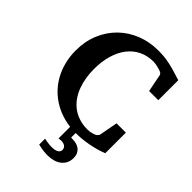

<svg xmlns="http://www.w3.org/2000/svg" viewBox="-260 -806 1155 1155"><g transform="rotate(45 318.0 -228.0)"><path d="M486.3 130.9Q486.3 155.3 477.1 173.8Q467.8 192.4 451.4 205.1Q435.1 217.8 412.4 224.4Q389.6 231 363.3 231Q347.7 231 333 229.5Q318.4 228 307.1 225.6Q293.9 223.6 282.2 220.2V169.9Q293.5 172.4 304.7 174.3Q314.5 175.8 325.2 177Q335.9 178.2 345.2 178.2Q355 178.2 365.5 176.8Q376 175.3 384.5 171.6Q393.1 168 398.7 161.1Q404.3 154.3 404.3 144Q404.3 135.3 400.6 128.7Q397 122.1 390.9 117.9Q384.8 113.8 377 111.8Q369.1 109.9 360.4 109.9Q357.4 109.9 353.8 110.1Q350.1 110.4 346.7 110.8Q342.8 111.3 338.4 111.8V13.2Q314 10.3 291 4.4Q245.1 -7.3 206.1 -29.3Q167 -51.3 135.7 -82.5Q104.5 -113.8 82.5 -153.1Q60.5 -192.4 48.8 -238.5Q37.1 -284.7 37.1 -335.9Q37.1 -414.1 64.2 -478.5Q91.3 -543 138.7 -589.4Q186 -635.7 250.5 -661.4Q314.9 -687 389.2 -687Q417.5 -687 440.9 -684.6Q464.4 -682.1 488 -677Q511.7 -671.9 538.3 -664.1Q564.9 -656.2 600.1 -645V-475.1H522L500 -586.9Q500 -589.4 496.1 -595Q492.2 -600.6 486.8 -603Q482.9 -605 474.9 -607.7Q466.8 -610.4 456.8 -612.8Q446.8 -615.2 436 -617.2Q425.3 -619.1 416 -619.1Q364.7 -619.1 323.5 -598.9Q282.2 -578.6 253.4 -541.3Q224.6 -503.9 209.2 -451.4Q193.8 -398.9 193.8 -334Q193.8 -298.8 199.2 -264.2Q204.6 -229.5 216.1 -197.8Q227.5 -166 245.8 -138.9Q264.2 -111.8 289.6 -91.8Q314.9 -71.8 348.4 -60.3Q381.8 -48.8 423.8 -48.8Q442.4 -48.8 458 -53.5Q473.6 -58.1 481.9 -62Q485.8 -63.5 491.7 -70.1Q497.6 -76.7 499 -81.1L521 -199.2H600.1V-23.9Q590.8 -20 571 -13.4Q551.3 -6.8 523.4 -0.2Q495.6 6.3 461.2 11.2Q426.8 16.1 388.2 16.1V54.2Q389.6 54.7 391.6 54.7Q394 55.2 402.3 55.2Q419.4 55.2 434.8 59.6Q450.2 64 461.7 73.2Q473.1 82.5 479.7 96.9Q486.3 111.3 486.3 130.9Z"/></g></svg>

Font: Charis SIL APac
Style: Bold
Weight: 700
Foundry: SIL International
Version: Version 5.000